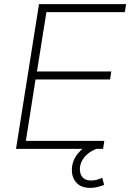

<svg xmlns="http://www.w3.org/2000/svg" viewBox="-20 -725 634 935"><path d="M58 0 170 -705H594L588 -666H206L160 -377H522L516 -338H153L106 -39H488L482 0ZM419 190Q376 190 353 165.5Q330 141 330 103Q330 59 358.5 23.5Q387 -12 431 -31L449 0Q422 11 404.5 26.5Q387 42 378 60.5Q369 79 369 99Q369 124 382.5 139Q396 154 424 154Q436 154 449.5 151Q463 148 478 141L487 175Q477 180 458 185Q439 190 419 190Z"/></svg>

Font: Nunito Sans 12pt ExtraLight
Style: Italic
Weight: 200
Italic angle: -9°
Designer: Vernon Adams
Foundry: Vernon Adams
Version: Version 3.101;gftools[0.9.27]